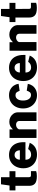

<svg xmlns="http://www.w3.org/2000/svg" viewBox="1494 -2232 748 3775"><g transform="rotate(-90 1867.5 -344.0)"><path d="M271 -414 272 -149Q272 -126 281.5 -117.5Q291 -109 309 -109H391V-7Q358 7 292 7Q186 7 144 -31.5Q102 -70 102 -141V-414H12V-530H108L132 -698H271V-531H390V-414Z M715 -106Q750 -106 778.5 -120.5Q807 -135 825 -164L948 -133Q917 -62 858.5 -26Q800 10 717 10Q637 10 576 -23Q515 -56 481 -117Q447 -178 447 -259Q447 -338 478.5 -402Q510 -466 569 -503Q628 -540 708 -540Q789 -540 846 -504Q903 -468 931.5 -404.5Q960 -341 960 -260V-217H615Q615 -163 642 -134.5Q669 -106 715 -106ZM800 -327Q800 -372 776.5 -401.5Q753 -431 708 -431Q667 -431 641 -399.5Q615 -368 616 -327Z M1043 -530H1211V-464Q1239 -490 1256.5 -503Q1274 -516 1300.5 -525Q1327 -534 1365 -534Q1413 -534 1455 -511.5Q1497 -489 1522 -450.5Q1547 -412 1547 -365V0H1377V-340Q1377 -368 1356 -385Q1335 -402 1303 -402Q1274 -402 1249 -387Q1224 -372 1213 -346V0H1043Z M2108 -352 1970 -331Q1955 -372 1937.5 -392.5Q1920 -413 1884 -413Q1836 -413 1807.5 -374.5Q1779 -336 1779 -265Q1779 -192 1808.5 -150Q1838 -108 1887 -108Q1924 -108 1942 -130.5Q1960 -153 1973 -192L2107 -171Q2100 -124 2072 -82.5Q2044 -41 1995.5 -15.5Q1947 10 1883 10Q1808 10 1749 -24.5Q1690 -59 1656.5 -121Q1623 -183 1623 -263Q1623 -344 1656 -407Q1689 -470 1748.5 -505Q1808 -540 1883 -540Q1949 -540 1997.5 -513.5Q2046 -487 2074 -444Q2102 -401 2108 -352Z M2430 -106Q2465 -106 2493.5 -120.5Q2522 -135 2540 -164L2663 -133Q2632 -62 2573.5 -26Q2515 10 2432 10Q2352 10 2291 -23Q2230 -56 2196 -117Q2162 -178 2162 -259Q2162 -338 2193.5 -402Q2225 -466 2284 -503Q2343 -540 2423 -540Q2504 -540 2561 -504Q2618 -468 2646.5 -404.5Q2675 -341 2675 -260V-217H2330Q2330 -163 2357 -134.5Q2384 -106 2430 -106ZM2515 -327Q2515 -372 2491.5 -401.5Q2468 -431 2423 -431Q2382 -431 2356 -399.5Q2330 -368 2331 -327Z M2758 -530H2926V-464Q2954 -490 2971.5 -503Q2989 -516 3015.5 -525Q3042 -534 3080 -534Q3128 -534 3170 -511.5Q3212 -489 3237 -450.5Q3262 -412 3262 -365V0H3092V-340Q3092 -368 3071 -385Q3050 -402 3018 -402Q2989 -402 2964 -387Q2939 -372 2928 -346V0H2758Z M3580 -414 3581 -149Q3581 -126 3590.5 -117.5Q3600 -109 3618 -109H3700V-7Q3667 7 3601 7Q3495 7 3453 -31.5Q3411 -70 3411 -141V-414H3321V-530H3417L3441 -698H3580V-531H3699V-414Z"/></g></svg>

Font: Morrison
Style: Bold
Weight: 700
Designer: Pablo Impallari, Rodrigo Fuenzalida (Modified by Dan O. Williams)
Version: Version 0.03;June 6, 2019;FontCreator 11.5.0.2425 64-bit; tt